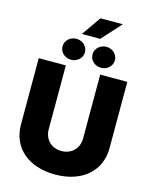

<svg xmlns="http://www.w3.org/2000/svg" viewBox="-152 -1164 1006 1270"><g transform="rotate(15 351.0 -529.0)"><path d="M468.8 -707V-269.5C468.8 -201.2 419.9 -152.3 350.6 -152.3C282.2 -152.3 233.4 -201.2 233.4 -269.5V-707H47.9V-252.9C47.9 -92.8 168.9 8.8 350.6 8.8C532.2 8.8 654.3 -92.8 654.3 -252.9V-707ZM282.2 -935.5H407.2L527.3 -1067.4H374ZM256.8 -752C298.3 -752 333.5 -783.7 333 -823.2C333.5 -862.8 298.3 -895.5 256.8 -895.5C213.4 -895.5 179.2 -862.8 179.7 -823.2C179.2 -783.7 213.4 -752 256.8 -752ZM461.9 -752C503.9 -752 538.6 -783.7 538.1 -823.2C538.6 -862.8 503.9 -895.5 461.9 -895.5C418.5 -895.5 384.8 -862.8 384.8 -823.2C384.8 -783.7 418.5 -752 461.9 -752Z"/></g></svg>

Font: Pretendard Black
Style: Regular
Weight: 900
Designer: Base glyphs from Inter by Rasmus Andersson; Hangeul glyphs from Noto Sans CJK(Source Han Sans) by Jang Soo-young and Kan
Foundry: Kil Hyung-jin
Version: Version 1.309;Glyphs 3.2 (3225)